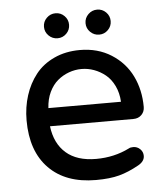

<svg xmlns="http://www.w3.org/2000/svg" viewBox="-51 -722 671 777"><g transform="rotate(-5 285.0 -333.5)"><path d="M239 -661.9Q253.9 -647 253.9 -626Q253.9 -605 239 -590.1Q224.1 -575.2 203.1 -575.2Q182.1 -575.2 167 -590.1Q151.9 -605 151.9 -626Q151.9 -647 167 -661.9Q182.1 -676.8 203.1 -676.8Q224.1 -676.8 239 -661.9ZM408 -661.9Q422.9 -647 422.9 -626Q422.9 -605 408 -590.1Q393.1 -575.2 372.1 -575.2Q351.1 -575.2 335.9 -590.1Q320.8 -605 320.8 -626Q320.8 -647 335.9 -661.9Q351.1 -676.8 372.1 -676.8Q393.1 -676.8 408 -661.9ZM508.8 -70.8Q508.8 -48.8 482.9 -34.2Q440.9 -10.7 402.8 -0.5Q364.7 9.8 308.1 9.8Q185.5 9.8 117.2 -59.8Q48.8 -129.4 48.8 -254.9Q48.8 -308.6 64 -356Q79.1 -403.3 108.2 -440.2Q137.2 -477.1 183.6 -498.5Q230 -520 288.1 -520Q360.8 -520 415.8 -485.1Q470.7 -450.2 498.3 -393.6Q525.9 -336.9 525.9 -268.1Q525.9 -249 513.2 -236.1Q500.5 -223.1 480 -223.1H141.1Q149.9 -152.3 194.1 -113.8Q238.3 -75.2 315.9 -75.2Q389.6 -75.2 451.2 -106Q457.5 -109.9 469.2 -109.9Q485.4 -109.9 497.1 -98.6Q508.8 -87.4 508.8 -70.8ZM141.1 -296.9H436Q434.1 -333 420.2 -361.8Q406.2 -390.6 385 -407.7Q363.8 -424.8 339.1 -433.8Q314.5 -442.9 288.1 -442.9Q261.7 -442.9 236.8 -433.8Q211.9 -424.8 191.2 -407.5Q170.4 -390.1 156.7 -361.6Q143.1 -333 141.1 -296.9Z"/></g></svg>

Font: Aka-Acid-Varela
Style: Regular
Weight: 400
Designer: Joe Prince, Avraham Cornfeld, Cyberella
Foundry: Joe Prince, Avraham Cornfeld, Cyberella
Version: Version 2.000; ttfautohint (v1.5.33-1714) -l 8 -r 50 -G 200 